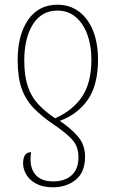

<svg xmlns="http://www.w3.org/2000/svg" viewBox="-20 -566 486 815"><path d="M224 -546Q276 -546 315 -517Q354 -488 375 -435.5Q396 -383 396 -313Q396 -205 353 -143Q310 -81 234 -53Q284 -19 312.5 15.5Q341 50 341 99Q341 165 301.5 197Q262 229 205 229Q162 229 134 214Q106 199 92 175.5Q78 152 78 128Q78 80 112 80Q103 138 127 171Q151 204 206 204Q255 204 284 178Q313 152 313 102Q313 57 288.5 29Q264 1 213 -34Q159 -70 124 -106Q89 -142 72 -190Q55 -238 55 -311Q55 -418 99.5 -482Q144 -546 224 -546ZM224 -521Q156 -521 119.5 -462.5Q83 -404 83 -309Q83 -244 98 -199.5Q113 -155 142.5 -123.5Q172 -92 214 -64Q289 -97 328.5 -156Q368 -215 368 -313Q368 -373 350.5 -420Q333 -467 301 -494Q269 -521 224 -521Z"/></svg>

Font: Noto Serif Condensed Thin
Style: Regular
Weight: 100
Width: 3
Designer: Monotype Design Team
Foundry: Monotype Imaging Inc.
Version: Version 2.013; ttfautohint (v1.8.4.7-5d5b)